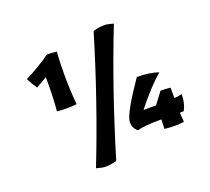

<svg xmlns="http://www.w3.org/2000/svg" viewBox="-113 -718 1024 936"><g transform="rotate(-20 399.0 -250.5)"><path d="M153 -260Q159 -326 159 -404V-435L102 -402Q84 -427 69 -458Q99 -472 141.5 -497.5Q184 -523 201 -537Q223 -537 252 -534Q248 -482 248 -417Q248 -333 255 -260Q231 -257 206 -257Q183 -257 153 -260ZM237 66Q357 -240 455 -567Q487 -576 513 -576Q529 -576 560 -567Q440 -261 342 66Q310 75 284 75Q268 75 237 66ZM616 0Q618 -32 618 -49Q526 -49 493 -38Q469 -56 469 -87Q469 -110 497 -160Q525 -210 576 -284Q642 -284 687 -268Q628 -218 552 -122H617L662 -182Q686 -182 713 -179V-125Q736 -126 753 -131Q753 -83 734 -49H714Q714 -45 717 0Q693 3 669 3Q645 3 616 0Z"/></g></svg>

Font: Mirza
Style: Bold
Weight: 700
Designer: Arabic design by Kourosh Beigpour, Latin design by Eduardo Tunni, engineering by Lasse Fister
Version: Version 1.0010g